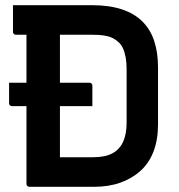

<svg xmlns="http://www.w3.org/2000/svg" viewBox="-20 -720 690 740"><path d="M15 -401H325Q330 -401 333 -398Q336 -395 336 -390Q336 -370 336 -351Q336 -332 336 -311H26Q21 -311 18 -314Q15 -317 15 -322Q15 -343 15 -362Q15 -381 15 -401ZM589 -240Q589 -182 572 -137Q555 -92 522 -62Q489 -32 444 -16Q399 0 342 0Q319 0 290 0Q261 0 230.5 0Q200 0 171.5 0Q143 0 122.5 0Q102 0 93 0Q89 0 85.5 -3Q82 -6 82 -11Q82 -89 82 -167.5Q82 -246 82 -325Q82 -404 82 -482.5Q82 -561 82 -639H220L211 -618Q211 -591 211 -560.5Q211 -530 211 -503Q211 -453 211 -404.5Q211 -356 211 -308.5Q211 -261 211 -213Q211 -165 211 -114Q224 -114 247.5 -114Q271 -114 296.5 -114Q322 -114 339 -114Q386 -114 414 -129.5Q442 -145 455 -174.5Q468 -204 468 -248V-452Q468 -478 464.5 -498Q461 -518 454 -533.5Q447 -549 435 -559Q424 -569 410.5 -575Q397 -581 379 -583.5Q361 -586 337 -586Q304 -586 265.5 -586Q227 -586 186.5 -586Q146 -586 108.5 -586Q71 -586 41 -586Q38 -586 35.5 -587.5Q33 -589 31.5 -591.5Q30 -594 30 -597Q30 -621 30 -648.5Q30 -676 30 -700Q61 -700 99 -700Q137 -700 178 -700Q219 -700 259.5 -700Q300 -700 335 -700Q401 -700 449.5 -684Q498 -668 529 -637Q560 -606 574.5 -561.5Q589 -517 589 -461Z"/></svg>

Font: Recursive SemiBold
Style: Regular
Weight: 600
Version: Version 1.085